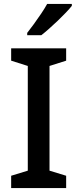

<svg xmlns="http://www.w3.org/2000/svg" viewBox="-20 -961 396 981"><path d="M318 0H37V-63L122 -89V-624L37 -651V-714H318V-651L233 -624V-89L318 -63ZM347 -931Q336 -917 317 -897Q298 -877 275.5 -855.5Q253 -834 231 -814.5Q209 -795 191 -781H119V-793Q134 -812 153 -838Q172 -864 190.5 -891.5Q209 -919 221 -941H347Z"/></svg>

Font: Noto Sans Adlam Medium
Style: Regular
Weight: 500
Version: Version 3.001